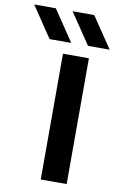

<svg xmlns="http://www.w3.org/2000/svg" viewBox="-227 -938 619 992"><g transform="rotate(10 82.5 -442.5)"><path d="M196 0H60L60.3 -660H196.3ZM-16.7 -884.7 92.7 -722.3H-21L-130.3 -884.7ZM184.7 -884.7 294.3 -722.3H180.7L71 -884.7Z"/></g></svg>

Font: Nata Sans
Style: Regular
Weight: 400
Designer: Daniel Uzquiano Cruz
Version: Version 1.001